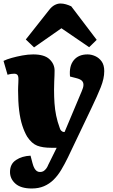

<svg xmlns="http://www.w3.org/2000/svg" viewBox="-28 -842 646 1094"><path d="M359 55Q340 94 320.5 126.5Q301 159 277 182.5Q253 206 222.5 219Q192 232 153 232Q91 232 60 204.5Q29 177 29 138Q29 92 63.5 69.5Q98 47 146 45L157 87Q162 106 168 116.5Q174 127 181.5 132.5Q189 138 200 138Q212 138 220 133Q228 128 235 119Q242 110 247 97L295 0H263Q215 0 184 -12Q153 -24 127 -63Q111 -90 99 -127Q87 -164 81 -213.5Q75 -263 75 -327Q75 -338 75.5 -349Q76 -360 76.5 -370.5Q77 -381 77 -391Q77 -409 71 -415.5Q65 -422 53 -422Q48 -422 38 -421Q28 -420 15 -416L-8 -495Q10 -504 38.5 -512Q67 -520 99.5 -526Q132 -532 161 -532Q225 -532 254 -504.5Q283 -477 283 -440Q283 -427 282.5 -412Q282 -397 281 -377.5Q280 -358 280 -331Q280 -290 282.5 -254Q285 -218 292 -183.5Q299 -149 313 -111Q316 -102 320 -98Q324 -94 328 -92Q332 -90 337 -90H340L438 -323Q447 -343 447.5 -357.5Q448 -372 439 -381.5Q430 -391 406 -397L371 -406Q365 -465 392 -498.5Q419 -532 471 -532Q493 -532 515 -522Q537 -512 551.5 -491.5Q566 -471 566 -437Q566 -415 561 -392.5Q556 -370 546 -344.5Q536 -319 523 -290.5Q510 -262 493 -226ZM523 -615 480 -573 322 -681 166 -572 119 -617 251 -784Q266 -804 283 -813Q300 -822 316 -822Q332 -822 347.5 -817.5Q363 -813 378 -806Z"/></svg>

Font: Literata 18pt Black
Style: Italic
Weight: 900
Italic angle: -2°
Designer: Latin by Veronika Burian and Jose Scaglione. Greek by Irene Vlachou. Cyrillic by Vera Evstafieva
Foundry: TypeTogether
Version: Version 3.103;gftools[0.9.29]